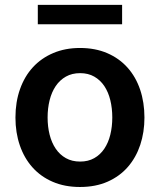

<svg xmlns="http://www.w3.org/2000/svg" viewBox="-20 -747 648 778"><path d="M304 -552.6Q366.1 -552.6 414.6 -531.6Q463.1 -510.7 496.6 -473.2Q530.2 -435.7 547.8 -383.9Q565.3 -332 565.3 -270.6Q565.3 -211.3 548.3 -160Q531.2 -108.7 498.2 -70.7Q465.2 -32.7 416.4 -11Q367.5 10.7 304 10.7Q242.2 10.7 193.7 -10.3Q145.2 -31.2 111.7 -68.7Q78.1 -106.2 60.4 -157.8Q42.6 -209.5 42.6 -270.6Q42.6 -333.8 61.1 -385.8Q79.5 -437.9 113.6 -474.8Q147.7 -511.7 196 -532.1Q244.3 -552.6 304 -552.6ZM304.7 -92.3Q337.4 -92.3 361.9 -106.2Q386.4 -120 402.7 -144.4Q419 -168.7 427 -201.2Q435 -233.7 435 -271Q435 -308.2 427 -341.1Q419 -373.9 402.7 -398.3Q386.4 -422.6 361.9 -436.6Q337.4 -450.6 304.7 -450.6Q271.7 -450.6 247 -436.6Q222.3 -422.6 205.8 -398.3Q189.3 -373.9 181.1 -341.1Q172.9 -308.2 172.9 -271Q172.9 -233.7 181.1 -201.2Q189.3 -168.7 205.8 -144.4Q222.3 -120 247 -106.2Q271.7 -92.3 304.7 -92.3ZM133.2 -727.3H474.8V-648.8H133.2Z"/></svg>

Font: Inter P Semi Bold
Style: Regular
Weight: 600
Designer: Rasmus Andersson
Foundry: rsms
Version: Version 3.018;git-588b23468